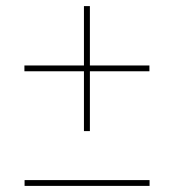

<svg xmlns="http://www.w3.org/2000/svg" viewBox="-20 -610 570 629"><path d="M255 -180.5V-590H274.5V-180.5ZM60.5 -1V-20H470V-1ZM60 -376.5V-395.5H469.5V-376.5Z"/></svg>

Font: Bodoni Moda SC 11pt
Style: Bold
Weight: 700
Version: Version 2.005